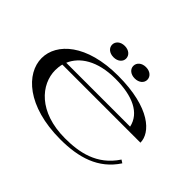

<svg xmlns="http://www.w3.org/2000/svg" viewBox="-139 -922 1184 1184"><g transform="rotate(45 453.0 -329.5)"><path d="M486 15C645 15 778 -24 861 -151L841 -164C755 -33 623 -10 502 -10C271 -10 162 -142 162 -265C162 -284 164 -302 169 -320H850C850 -405 743 -515 461 -515C187 -515 50 -388 50 -258C50 -125 196 15 486 15ZM360 -575C397 -575 421 -597 421 -624C421 -652 397 -674 360 -674C323 -674 299 -652 299 -624C299 -597 323 -575 360 -575ZM545 -575C582 -575 606 -597 606 -624C606 -652 582 -674 545 -674C508 -674 484 -652 484 -624C484 -597 508 -575 545 -575ZM178 -345C212 -426 304 -490 462 -490C612 -490 714 -443 735 -345Z"/></g></svg>

Font: Sprat Extended
Style: Regular
Weight: 400
Width: 9
Designer: Ethan Nakache
Foundry: Collletttivo
Version: Version 2.000;Glyphs 3.2 (3217)